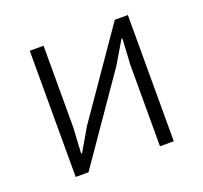

<svg xmlns="http://www.w3.org/2000/svg" viewBox="-96 -622 775 732"><g transform="rotate(-20 292.0 -256.0)"><path d="M93 -512H149V-180L143 -77H147L200 -168L438 -512H491V0H435V-332L441 -435H437L383 -344L145 0H93Z"/></g></svg>

Font: Plexus Sans Light
Style: Regular
Weight: 300
Version: Version 2.001;PS 002.001;hotconv 1.0.70;makeotf.lib2.5.58329